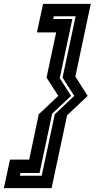

<svg xmlns="http://www.w3.org/2000/svg" viewBox="-81 -770 512 990"><path d="M201.5 -181 302 -275.5 241.5 -370 309 -686H196.5L193.5 -672H292L227 -367L285.5 -275.5L188 -184L123 122H24.5L21.5 136H134ZM119 -181 219.5 -275.5 159 -370 208.5 -603H109.5L141 -750H387L307.5 -375.5L371 -275.5L265 -175.5L185 200H-61L-29.5 53H69.5Z"/></svg>

Font: Tourney Thin
Style: Italic
Weight: 100
Italic angle: -12°
Designer: Tyler Finck
Foundry: Etcetera Type Co
Version: Version 1.015